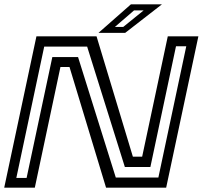

<svg xmlns="http://www.w3.org/2000/svg" viewBox="-24 -868 938 888"><path d="M-4.5 0 144.5 -700H422.5L590.5 -143.5H633.5L752 -700H893.5L744.5 0H466.5L297.5 -558H255.5L137 0ZM51.5 -45H99L218 -604H337L511.5 -47H708.5L837.5 -654H790L671.5 -95.5H553.5L379 -652.5H180.5ZM431.5 -716 581.5 -848H725L555 -716ZM507.5 -743.5H546L640.5 -820H596Z"/></svg>

Font: Tourney Expanded Medium
Style: Italic
Weight: 500
Width: 7
Italic angle: -12°
Designer: Tyler Finck
Foundry: Etcetera Type Co
Version: Version 1.010; ttfautohint (v1.8.3)